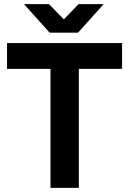

<svg xmlns="http://www.w3.org/2000/svg" viewBox="-20 -908 624 928"><path d="M224 0V-575H14V-700H570V-575H361V0ZM229 -750V-753L360 -888H481L357 -750ZM220 -750 96 -888H217L348 -753V-750Z"/></svg>

Font: Figtree Light
Style: Bold
Weight: 700
Version: Version 2.002